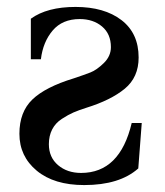

<svg xmlns="http://www.w3.org/2000/svg" viewBox="-20 -522 476 554"><path d="M36 -136Q36 -199 73.5 -235Q111 -271 193 -296Q223 -306 241 -313Q259 -320 279.5 -340Q300 -360 300 -386Q300 -424 274.5 -445.5Q249 -467 210 -467Q160 -467 132 -434Q104 -401 98 -351H69V-468Q116 -502 198 -502Q281 -502 330.5 -464Q380 -426 380 -356Q380 -299 340 -266Q300 -233 229 -211Q207 -204 192 -197.5Q177 -191 158.5 -179Q140 -167 130.5 -148.5Q121 -130 121 -106Q121 -68 147.5 -45.5Q174 -23 214 -23Q326 -23 360 -167H389L379 -36Q325 12 223 12Q136 12 86 -29.5Q36 -71 36 -136Z"/></svg>

Font: Linguistics Pro
Style: Regular
Weight: 400
Designer: Stefan Peev, Context Ltd
Foundry: Stefan Peev, Context Ltd
Version: Version 001.000